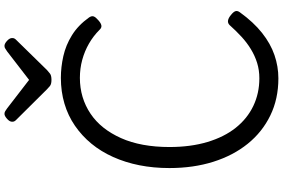

<svg xmlns="http://www.w3.org/2000/svg" viewBox="-223 -1022 1264 858"><g transform="rotate(-90 409.0 -593.0)"><path d="M488 19Q396 19 322 -17Q248 -53 195.5 -118Q143 -183 115 -272Q87 -361 87 -468Q87 -539 99.5 -602Q112 -665 136.5 -719.5Q161 -774 196 -816.5Q231 -859 276 -890Q321 -921 375 -937Q429 -953 490 -953Q538 -953 587 -942Q636 -931 680.5 -903.5Q725 -876 760 -827Q768 -815 764.5 -806Q761 -797 748 -786Q735 -774 724.5 -772Q714 -770 705 -780Q677 -808 643 -827.5Q609 -847 570.5 -857.5Q532 -868 490 -868Q445 -868 405 -856Q365 -844 330 -820.5Q295 -797 268 -763Q241 -729 221 -684.5Q201 -640 191 -585.5Q181 -531 181 -468Q181 -373 203.5 -298Q226 -223 267 -171.5Q308 -120 364.5 -93Q421 -66 488 -66Q525 -66 557 -76Q589 -86 618.5 -104Q648 -122 674 -146Q700 -170 726 -199Q735 -208 746.5 -206Q758 -204 771 -193Q785 -182 788 -173Q791 -164 783 -153Q739 -92 691 -54Q643 -16 592 1.5Q541 19 488 19ZM633 -1205Q643 -1205 655.5 -1193.5Q668 -1182 668 -1171Q668 -1169 667.5 -1165Q667 -1161 662 -1155L525 -1015Q518 -1009 509.5 -1002Q501 -995 481 -995Q462 -995 453.5 -1002Q445 -1009 439 -1015L300 -1155Q295 -1161 294.5 -1165Q294 -1169 294 -1171Q294 -1182 307 -1193.5Q320 -1205 329 -1205Q336 -1205 341.5 -1201.5Q347 -1198 354 -1193L481 -1095L608 -1193Q616 -1198 621 -1201.5Q626 -1205 633 -1205Z"/></g></svg>

Font: Playwrite US Modern
Style: Regular
Weight: 400
Designer: Veronika Burian, José Scaglione
Foundry: TypeTogether
Version: Version 1.002